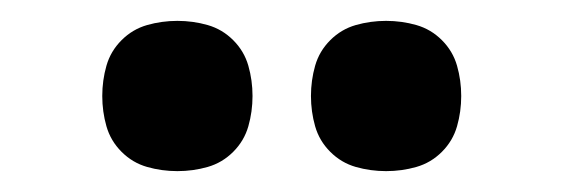

<svg xmlns="http://www.w3.org/2000/svg" viewBox="-20 -762 540 184"><path d="M350 -598Q335 -598 321 -602Q307 -606 296.5 -616.5Q286 -627 282 -641Q278 -655 278 -670Q278 -685 282 -699Q286 -713 296.5 -723.5Q307 -734 321 -738Q335 -742 350 -742Q365 -742 379 -738Q393 -734 403.5 -723.5Q414 -713 418 -699Q422 -685 422 -670Q422 -655 418 -641Q414 -627 403.5 -616.5Q393 -606 379 -602Q365 -598 350 -598ZM150 -598Q135 -598 121 -602Q107 -606 96.5 -616.5Q86 -627 82 -641Q78 -655 78 -670Q78 -685 82 -699Q86 -713 96.5 -723.5Q107 -734 121 -738Q135 -742 150 -742Q165 -742 179 -738Q193 -734 203.5 -723.5Q214 -713 218 -699Q222 -685 222 -670Q222 -655 218 -641Q214 -627 203.5 -616.5Q193 -606 179 -602Q165 -598 150 -598Z"/></svg>

Font: Iosevka
Style: Bold
Weight: 700
Monospace: yes
Designer: Belleve Invis
Foundry: Belleve Invis
Version: Version 32.5.0; ttfautohint (v1.8.4)